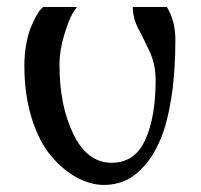

<svg xmlns="http://www.w3.org/2000/svg" viewBox="-20 -520 576 550"><path d="M49.8 -332Q49.8 -364.3 55.2 -393.6Q60.5 -422.9 68.4 -441.4Q76.2 -460 84 -474.6Q91.8 -488.3 97.7 -494.1L103.5 -500H200.2Q194.3 -492.2 186 -478Q177.7 -463.9 164.1 -420.4Q150.4 -377 150.4 -334Q150.4 -216.8 190.4 -135.3Q230.5 -53.7 299.8 -53.7Q366.2 -53.7 396 -119.1Q425.8 -184.6 425.8 -290Q425.8 -335 409.2 -371.1Q392.6 -407.2 376.5 -437.5Q360.4 -467.8 360.4 -500H458Q482.4 -460 482.4 -406.2Q482.4 -312.5 470.7 -239.3Q459 -166 439.5 -120.1Q419.9 -74.2 393.1 -44.4Q366.2 -14.6 337.9 -2.4Q309.6 9.8 278.3 9.8Q239.3 9.8 199.7 -11.7Q160.2 -33.2 126 -73.7Q91.8 -114.3 70.8 -181.6Q49.8 -249 49.8 -332Z"/></svg>

Font: TriodPostnaja
Style: Medium
Weight: 500
Version: 20110805